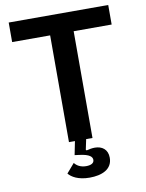

<svg xmlns="http://www.w3.org/2000/svg" viewBox="-97 -766 795 1045"><g transform="rotate(-10 300.0 -244.0)"><path d="M313 210C379 210 439 187 439 122C439 75 407 54 368 54C353 54 337 57 322 61L318 57L330 0H365V-590H575V-698H25V-590H235V0H268L253 75L276 78C336 85 349 102 349 118C349 137 330 145 305 145C274 145 253 132 241 116L197 167C213 187 249 210 313 210Z"/></g></svg>

Font: IBM Mono SemiBold
Style: Regular
Weight: 600
Monospace: yes
Designer: Mike Abbink, Paul van der Laan, Pieter van Rosmalen
Foundry: Bold Monday
Version: Version 2.3